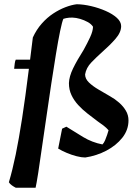

<svg xmlns="http://www.w3.org/2000/svg" viewBox="-20 -732 661 907"><path d="M54.9 155Q44.9 150 35.9 143.5Q26.9 137 21.9 129Q39.3 70.5 54.2 -1.8Q69 -74 84.3 -172.3Q99.5 -270.6 116.5 -407H46.8Q47.8 -420 49.6 -432Q51.3 -444 54.3 -450H122.1L135.1 -554.9Q152.3 -592.5 177.3 -620.6Q202.2 -648.8 231 -667.8Q259.8 -686.8 288.8 -697.9Q317.8 -709 342.6 -712Q374.8 -711.5 411 -703Q447.1 -694.5 479.4 -680.3Q511.8 -666.1 532.1 -647.7Q552.3 -629.2 552.3 -608.6Q552.3 -579.2 525.5 -548.5Q498.8 -517.9 466.1 -489.4Q435.2 -461.8 411.2 -436.7Q387.2 -411.6 382 -380.5Q382 -359.9 400.2 -342.3Q418.4 -324.7 445.9 -308.7Q473.4 -292.7 500.5 -276.9Q523 -264.4 542.7 -247.1Q562.5 -229.7 574.7 -208.9Q587 -188.1 587 -163.3Q587 -118.3 557.9 -81.4Q528.7 -44.6 482.2 -20.2Q435.6 4.1 382.8 12Q365.4 12 342 6Q318.5 0 295.3 -9.8Q272.1 -19.6 254.8 -30.1L273.4 -124.1L293.7 -133.5Q331 -109.9 372.9 -84.6Q414.9 -59.2 464 -49.7Q471.1 -56.9 476.4 -69.3Q481.7 -81.7 486 -94.6Q490.3 -107.5 492.8 -116.7Q483.2 -128 469.6 -138.5Q456 -148.9 441.7 -158.6Q418 -176.3 393.8 -195.2Q369.6 -214 349.7 -235.6Q329.8 -257.1 317.7 -282.6Q305.6 -308 305.6 -339.5Q306.7 -370.6 325 -408.5Q343.4 -446.5 375 -496.2Q392.5 -527.7 405.7 -556.2Q418.9 -584.7 419.4 -605.7Q410.9 -618.9 394.2 -628Q377.5 -637.2 358.4 -642.8Q339.3 -648.4 322.6 -648.9Q314.5 -649.3 306.8 -648.5Q299.2 -647.8 292.3 -646.4Q285.4 -645.1 279.3 -643Q273.3 -629.6 264 -585.1Q254.8 -540.6 244.2 -475.9Q233.7 -411.3 222.2 -336.1Q210.7 -260.9 199.9 -184.5Q189.1 -108 179.1 -42Q169.1 31 160.6 84.5Q152.1 138 148.1 155Z"/></svg>

Font: Labrada
Style: Italic
Weight: 400
Italic angle: -7°
Designer: Mercedes Jáuregui
Foundry: Omnibus-Type Team
Version: Version 1.000